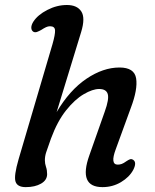

<svg xmlns="http://www.w3.org/2000/svg" viewBox="-20 -738 621 768"><path d="M513 -58.5Q497.5 -29.5 464 -9.5Q430.5 10.5 390 10.5Q292 10.5 337.5 -117L399 -291.5Q417 -341.5 411 -361.8Q405 -382 376.5 -382Q350.5 -382 315 -361.2Q279.5 -340.5 244.5 -296.8Q209.5 -253 184 -184Q170 -145 164.8 -129Q159.5 -113 159.5 -97Q159.5 -83.5 164 -70.5Q168.5 -57.5 168.5 -41.5Q168.5 -17.5 144.2 -3.5Q120 10.5 83 10.5Q49 10.5 42 -12Q35 -34.5 54.5 -101.5L190 -561.5Q201 -600 200.2 -616.5Q199.5 -633 180 -633Q172 -633 164 -629.2Q156 -625.5 144.5 -618Q135.5 -613 127.8 -610.2Q120 -607.5 113.5 -611Q105.5 -616 105.2 -627Q105 -638 113.5 -651.5Q131 -678.5 169.2 -698.2Q207.5 -718 247.5 -718Q288.5 -718 305.2 -692.2Q322 -666.5 304.5 -609.5L206.5 -289.5Q258.5 -377.5 325.5 -422.8Q392.5 -468 458 -468Q517.5 -468 524.5 -424.5Q531.5 -381 503.5 -307L443 -141Q420 -79.5 451 -79.5Q459 -79.5 466.8 -82.2Q474.5 -85 485.5 -93Q493.5 -98.5 499.8 -100.8Q506 -103 513 -98.5Q528 -88 513 -58.5Z"/></svg>

Font: Fraunces 9pt SuperSoft
Style: Italic
Weight: 400
Italic angle: -16°
Version: Version 1.000;[b76b70a41]